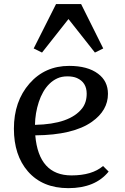

<svg xmlns="http://www.w3.org/2000/svg" viewBox="-20 -928 623 957"><path d="M521.5 -72.8Q454.6 9.8 320.8 9.8Q191.9 9.8 119.1 -73.7Q49.3 -154.3 49.3 -286.6Q49.3 -422.9 127 -511.7Q204.1 -599.6 324.7 -599.6Q417 -599.6 468.8 -560.5Q518.1 -523.9 518.1 -460Q518.1 -377.4 438 -320.8Q344.7 -254.9 155.8 -253.4Q172.9 -53.7 336.4 -53.7Q439 -53.7 493.7 -100.6ZM154.3 -305.7Q328.1 -309.1 389.6 -388.2Q412.1 -417.5 412.1 -460.9Q412.1 -517.6 363.3 -539.1Q344.2 -547.4 315.9 -547.4Q287.6 -547.4 265.6 -537.4Q243.7 -527.3 226.1 -510Q208.5 -492.7 195.3 -469.5Q182.1 -446.3 173.3 -419.4Q155.3 -364.3 154.3 -305.7ZM147.9 -686.5 259.3 -907.7H384.3L494.6 -686.5L453.1 -666L321.3 -833L189.5 -666Z"/></svg>

Font: Metamorphous
Style: Regular
Weight: 400
Designer: James Grieshaber
Foundry: James Grieshaber
Version: Version 1.001